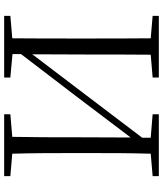

<svg xmlns="http://www.w3.org/2000/svg" viewBox="48 -812 765 900"><g transform="rotate(90 430.0 -362.5)"><path d="M516 -696 626 -687V-647L428 -386L235 -132L236 -390C236 -490 236 -590 237 -687L344 -696V-725H55V-696L160 -687C161 -590 161 -490 161 -390V-335C161 -235 161 -136 160 -38L55 -29V0H344V-29L234 -39V-79L429 -334L625 -593L624 -341C624 -236 624 -136 622 -38L516 -29V0H806V-29L701 -38C698 -137 698 -235 698 -335V-390C698 -490 698 -590 701 -687L806 -696V-725H516Z"/></g></svg>

Font: Noto Serif CJK SC Light
Style: Regular
Weight: 300
Designer: Ryoko NISHIZUKA 西塚涼子 (kana & ideographs); Frank Grießhammer (Latin, Greek & Cyrillic); Wenlong ZHANG 张文龙 (bopomofo); San
Foundry: Adobe
Version: Version 2.001;hotconv 1.1.0;makeotfexe 2.6.0